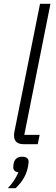

<svg xmlns="http://www.w3.org/2000/svg" viewBox="-20 -760 293 1012"><path d="M97 66Q131 66 131 94Q131 99 128 116Q117 181 62 232H21Q57 195 77 148Q50 145 50 122Q50 112 52 101Q60 66 97 66ZM179 0H105Q54 0 54 -46Q54 -55 56 -66L191 -740H246L108 -49H189Z"/></svg>

Font: IBM Plex Sans Light
Style: Italic
Weight: 300
Italic angle: -11.31°
Designer: Mike Abbink, Paul van der Laan, Pieter van Rosmalen
Foundry: Bold Monday
Version: Version 3.0